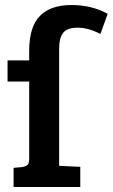

<svg xmlns="http://www.w3.org/2000/svg" viewBox="-20 -743 448 763"><path d="M96 -112V-419H10V-503H96V-541Q96 -639 141 -682Q183 -723 264 -723Q345 -723 408 -688L379 -608Q331 -633 289 -633Q247 -633 231 -612.5Q215 -592 215 -550V-84L299 -80V0H34V-76L67 -79Q82 -81 89 -87.5Q96 -94 96 -112Z"/></svg>

Font: Bree Serif
Style: Regular
Weight: 400
Designer: Veronika Burian, Jos Scaglione
Foundry: TypeTogether
Version: Version 1.002